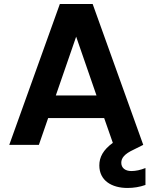

<svg xmlns="http://www.w3.org/2000/svg" viewBox="-20 -719 756 953"><path d="M173 0 219 -133H497L540 -10C492 25 473 61 473 102C473 177 534 214 613 214C644 214 674 209 702 199V115C677 125 654 130 632 130C601 130 582 114 582 89C582 65 598 45 643 24L691 0L440 -699H277L26 0ZM257 -245 358 -537 459 -245Z"/></svg>

Font: Poppins SemiBold
Style: Regular
Weight: 600
Designer: Ninad Kale (Devanagari), Jonny Pinhorn (Latin)
Foundry: Indian Type Foundry
Version: 4.004